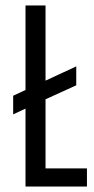

<svg xmlns="http://www.w3.org/2000/svg" viewBox="-20 -680 343 700"><path d="M73 0V-284L28 -263V-331L73 -352V-660H146V-386L258 -438V-369L146 -318V-66H297V0Z"/></svg>

Font: Bricolage Grotesque 48pt Condensed Light
Style: Regular
Weight: 300
Width: 3
Designer: Mathieu Triay
Foundry: Atelier Triay
Version: Version 1.000; ttfautohint (v1.8.4.7-5d5b);gftools[0.9.32]